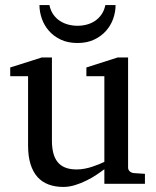

<svg xmlns="http://www.w3.org/2000/svg" viewBox="-20 -719 609 751"><path d="M388.2 0V-57.1Q375.5 -47.4 357.2 -35.2Q338.9 -22.9 317.6 -12.5Q296.4 -2 273.2 5.1Q250 12.2 228 12.2Q195.8 12.2 170.2 2.7Q144.5 -6.8 126.7 -26.6Q108.9 -46.4 99.4 -76.9Q89.8 -107.4 89.8 -149.9V-420.9H20V-455.1L143.1 -494.1H183.1V-168.9Q183.1 -142.6 188.2 -121.6Q193.4 -100.6 204.8 -85.9Q216.3 -71.3 234.9 -63.7Q253.4 -56.2 279.8 -56.2Q294.9 -56.2 310.5 -59.1Q326.2 -62 340.3 -66.7Q354.5 -71.3 366.9 -76.4Q379.4 -81.5 388.2 -85.9V-420.9H317.9V-455.1L439.9 -494.1H481V-64Q481 -54.7 487.5 -48.8Q494.1 -43 502.9 -42L546.9 -39.1V0ZM432.1 -699.2Q432.1 -672.9 422.9 -646.2Q413.6 -619.6 394.8 -598.4Q376 -577.1 348.1 -564Q320.3 -550.8 283.2 -550.8Q245.6 -550.8 217.8 -564Q189.9 -577.1 171.4 -598.4Q152.8 -619.6 143.6 -646.2Q134.3 -672.9 134.3 -699.2H173.3Q177.7 -677.7 188.5 -662.4Q199.2 -647 214.4 -637.2Q229.5 -627.4 247.1 -622.8Q264.6 -618.2 283.2 -618.2Q301.8 -618.2 319.3 -622.8Q336.9 -627.4 351.6 -637.2Q366.2 -647 377 -662.4Q387.7 -677.7 392.1 -699.2Z"/></svg>

Font: Charis SIL Afr
Style: Regular
Weight: 400
Foundry: SIL International
Version: Version 5.000